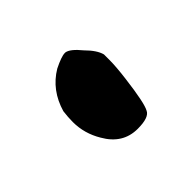

<svg xmlns="http://www.w3.org/2000/svg" viewBox="-35 -233 196 196"><g transform="rotate(45 63.0 -135.5)"><path d="M21.5 -159.2Q31.2 -168.9 39.1 -170.9Q42 -170.9 46.9 -170.9Q56.6 -170.9 72.3 -168.9Q103.5 -165 110.4 -161.1Q117.2 -158.2 117.2 -141.6Q117.2 -120.1 96.7 -108.4Q82 -99.6 65.4 -99.6Q58.6 -99.6 50.8 -100.6Q27.3 -107.4 15.6 -127Q9.8 -138.7 9.8 -143.6Q9.8 -144.5 9.8 -144.5Q10.7 -150.4 21.5 -159.2Z"/></g></svg>

Font: CillaFHscript
Style: Medium
Weight: 400
Designer: Cecilia Bingert
Version: Version 001.000